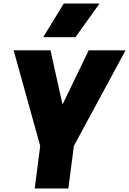

<svg xmlns="http://www.w3.org/2000/svg" viewBox="-20 -1064 729 1084"><path d="M406 -854H224L340 -1044H542ZM366 0H176L207 -240L57 -780H265L333 -474L481 -780H689L397 -240Z"/></svg>

Font: Tanohe Sans ExtraBold
Style: Italic
Weight: 800
Designer: Village Type and Design LLC & Cristiano Sobral
Foundry: Cooper Hewitt Smithsonian Design Museum
Version: Version 1.00;September 29, 2021;FontCreator 13.0.0.2655 64-b